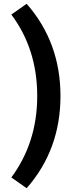

<svg xmlns="http://www.w3.org/2000/svg" viewBox="-20 -867 396 1016"><path d="M121 129 40 72Q177 -113 177 -359Q177 -607 40 -790L121 -847Q300 -643 300 -359Q300 -75 121 129Z"/></svg>

Font: Biryani DemiBold
Style: Regular
Weight: 600
Designer: Dan Reynolds and Mathieu Réguer
Foundry: Dan Reynolds and Mathieu Réguer
Version: Version 1.003;PS 001.003;hotconv 1.0.70;makeotf.lib2.5.58329